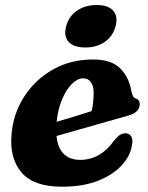

<svg xmlns="http://www.w3.org/2000/svg" viewBox="-20 -710 574 744"><path d="M492 -152Q487.5 -110.5 454.8 -72.8Q422 -35 363 -10.8Q304 13.5 220 13.5Q110.5 13.5 63.8 -41.2Q17 -96 24.5 -186.5Q30.5 -268 73 -334.5Q115.5 -401 184.5 -440.2Q253.5 -479.5 340.5 -479.5Q411.5 -479.5 445.8 -445Q480 -410.5 489 -357Q491 -347 494.8 -339Q498.5 -331 504.5 -329Q521.5 -324 521.5 -306Q521.5 -292.5 511.5 -280.8Q501.5 -269 475.5 -261.5Q443.5 -252.5 394.8 -238.8Q346 -225 293.8 -210Q241.5 -195 199 -183Q203.5 -136.5 227.2 -113.5Q251 -90.5 290.5 -90.5Q330.5 -90.5 364 -110Q397.5 -129.5 420 -163Q434.5 -180.5 444.5 -187Q454.5 -193.5 467 -193.5Q481 -193 488.2 -182Q495.5 -171 492 -152ZM302 -406.5Q280.5 -406.5 258.8 -385Q237 -363.5 220.8 -325.5Q204.5 -287.5 199.5 -238Q233.5 -248 270.2 -259.2Q307 -270.5 335 -279.5Q342.5 -309 343 -350.5Q343 -376.5 332.2 -391.5Q321.5 -406.5 302 -406.5ZM310.5 -526Q265.5 -526 245.8 -548Q226 -570 236.5 -609Q246.5 -646.5 278 -668.5Q309.5 -690.5 354.5 -690.5Q399.5 -690.5 418.8 -668.5Q438 -646.5 428 -609Q418 -570.5 386.8 -548.2Q355.5 -526 310.5 -526Z"/></svg>

Font: Fraunces 9pt S050
Style: Bold Italic
Weight: 700
Italic angle: -16°
Version: Version 1.000; ttfautohint (v1.8.3)